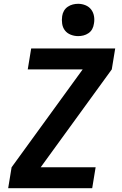

<svg xmlns="http://www.w3.org/2000/svg" viewBox="-20 -990 640 1010"><path d="M23 0 41 -110 415 -625H126L144 -735H586L568 -625L194 -110H483L465 0ZM391 -800Q371 -800 352 -807.5Q333 -815 321.5 -830Q310 -845 307 -865Q304 -885 307 -905Q309 -920 316.5 -933Q324 -946 336.5 -954.5Q349 -963 363 -966.5Q377 -970 391 -970Q411 -970 429.5 -962.5Q448 -955 459.5 -940Q471 -925 474.5 -905Q478 -885 474 -865Q472 -850 465 -837Q458 -824 445.5 -815.5Q433 -807 419 -803.5Q405 -800 391 -800Z"/></svg>

Font: Iosevka Aile Extrabold
Style: Italic
Weight: 800
Italic angle: -9°
Designer: Belleve Invis
Foundry: Belleve Invis
Version: Version 31.1.0; ttfautohint (v1.8.4)